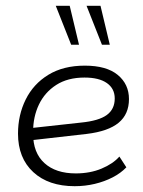

<svg xmlns="http://www.w3.org/2000/svg" viewBox="-20 -631 493 661"><path d="M237 10Q147 10 94.5 -38.5Q42 -87 42 -171Q42 -235 68.5 -288.5Q95 -342 146.5 -373.5Q198 -405 272 -405Q347 -405 385.5 -373Q424 -341 424 -290Q424 -238 388.5 -208.5Q353 -179 279 -170L77 -147V-189L259 -209Q320 -215 347.5 -235Q375 -255 375 -292Q375 -326 348 -345Q321 -364 271 -364Q213 -364 173.5 -338.5Q134 -313 114 -271Q94 -229 94 -178V-170Q94 -105 133 -69.5Q172 -34 241 -34Q290 -34 329.5 -50.5Q369 -67 391 -92L415 -55Q396 -35 368 -20.5Q340 -6 306.5 2Q273 10 237 10ZM331 -477 278 -611H326L358 -477ZM225 -477 172 -611H220L252 -477Z"/></svg>

Font: Rokkitt SemiBold Light
Style: Italic
Weight: 300
Italic angle: -9°
Version: Version 3.103